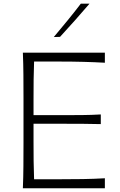

<svg xmlns="http://www.w3.org/2000/svg" viewBox="-20 -1017 648 1037"><path d="M103.5 0Q106 -62 106.4 -119.1Q106.9 -176.3 106.9 -243.7V-488.3Q106.9 -556.2 106.4 -613.3Q106 -670.4 103.5 -732.4H546.4V-678.2Q493.2 -681.2 432.1 -682.9Q371.1 -684.6 288.1 -684.6H164.1Q162.1 -634.8 161.6 -586.2Q161.1 -537.6 161.1 -481V-395H296.4Q369.1 -395 422.1 -395.5Q475.1 -396 524.4 -398.9V-346.7Q472.2 -348.1 419.4 -348.4Q366.7 -348.6 295.4 -348.6H161.1V-251.5Q161.1 -195.3 161.6 -146.7Q162.1 -98.1 164.1 -48.8H293.5Q363.3 -48.8 426 -49.8Q488.8 -50.8 546.4 -54.2V0ZM270.5 -816.9Q308.1 -861.8 345 -906.7Q381.8 -951.7 416.5 -997.1H463.4Q424.8 -951.7 385 -907.2Q345.2 -862.8 304.2 -817.9Z"/></svg>

Font: Pinar DS1 Light
Style: Regular
Weight: 300
Designer: Amin Abedi
Version: Version 3.000